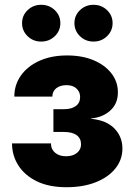

<svg xmlns="http://www.w3.org/2000/svg" viewBox="-20 -783 565 811"><path d="M261.2 7.8Q186.5 7.8 135.3 -17.3Q84 -42.5 57.4 -84.5Q30.8 -126.5 30.8 -177.2H195.3Q195.3 -152.3 212.9 -137.7Q230.5 -123 258.8 -123Q288.1 -123 305.2 -137.2Q322.3 -151.4 322.3 -173.3Q322.3 -198.7 303.5 -212.2Q284.7 -225.6 251 -225.6H205.6V-321.8H251Q281.7 -321.8 300 -335Q318.4 -348.1 318.4 -373.5Q318.4 -395 303 -409.2Q287.6 -423.3 261.2 -423.3Q234.4 -423.3 217.8 -410.4Q201.2 -397.5 201.2 -375H40.5Q40.5 -424.8 68.4 -464.1Q96.2 -503.4 146.5 -526.1Q196.8 -548.8 263.7 -548.8Q327.1 -548.8 375.2 -528.6Q423.3 -508.3 450.7 -473.1Q478 -438 478 -392.6Q478 -345.2 446 -316.2Q414.1 -287.1 364.7 -282.7V-281.2Q430.2 -274.9 463.6 -240Q497.1 -205.1 497.1 -155.8Q497.1 -108.4 467.3 -71.3Q437.5 -34.2 384.3 -13.2Q331.1 7.8 261.2 7.8ZM375 -607.4Q341.3 -607.4 317.9 -630.1Q294.4 -652.8 294.4 -685.1Q294.4 -717.8 317.9 -740.2Q341.3 -762.7 375 -762.7Q408.7 -762.7 432.1 -740.2Q455.6 -717.8 455.6 -685.1Q455.6 -652.8 432.1 -630.1Q408.7 -607.4 375 -607.4ZM153.8 -607.4Q120.1 -607.4 96.7 -630.1Q73.2 -652.8 73.2 -685.1Q73.2 -717.8 96.7 -740.2Q120.1 -762.7 153.8 -762.7Q188 -762.7 211.4 -740.2Q234.9 -717.8 234.9 -685.1Q234.9 -652.8 211.4 -630.1Q188 -607.4 153.8 -607.4Z"/></svg>

Font: Inter 17pt ExtraBold
Style: Regular
Weight: 800
Version: Version 4.001;git-66647c0bb